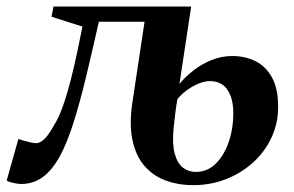

<svg xmlns="http://www.w3.org/2000/svg" viewBox="-55 -542 878 574"><path d="M405 -477H240.5Q220.5 -387.5 202 -311Q183.5 -234.5 164.5 -174.5Q145.5 -114.5 123.5 -74Q100 -32 72 -12Q44 8 8.5 8Q1 8 -8.2 6.2Q-17.5 4.5 -25 2.2Q-32.5 0 -35 -2.5L0 -126.5Q4.5 -125 14.5 -122Q24.5 -119 35.5 -116.5Q46.5 -114 53.5 -114Q60 -114 66.5 -117.8Q73 -121.5 79.8 -128.5Q86.5 -135.5 93 -145.2Q99.5 -155 106.5 -167.5Q120.5 -189 133 -224.5Q145.5 -260 156.2 -302Q167 -344 175.8 -386Q184.5 -428 191.5 -462.5L99 -492L105 -522.5H516.5ZM523 11.5Q477 11.5 439.2 -2.8Q401.5 -17 376 -47Q350.5 -77 340.8 -124.2Q331 -171.5 341 -237L378 -482.5L425.5 -503.5L516.5 -522.5L481.5 -291Q497.5 -311 521.8 -330.2Q546 -349.5 576.2 -362Q606.5 -374.5 639.5 -374.5Q678.5 -374.5 709.5 -358.8Q740.5 -343 758.5 -309.8Q776.5 -276.5 776.5 -222.5Q776.5 -172.5 756.2 -129.8Q736 -87 700.5 -55.2Q665 -23.5 619.5 -6Q574 11.5 523 11.5ZM530.5 -28Q564.5 -28 589.5 -52.2Q614.5 -76.5 628.5 -116.8Q642.5 -157 642.5 -204.5Q642.5 -247.5 625 -273.5Q607.5 -299.5 572.5 -299.5Q556.5 -299.5 538.5 -292Q520.5 -284.5 504 -272.5Q487.5 -260.5 475.5 -246Q472 -226.5 469.2 -205Q466.5 -183.5 464 -159Q459.5 -112 467.2 -83Q475 -54 491.8 -41Q508.5 -28 530.5 -28Z"/></svg>

Font: Merriweather 96pt
Style: Bold Italic
Weight: 700
Italic angle: -7.8°
Version: Version 2.101